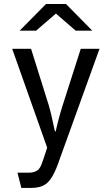

<svg xmlns="http://www.w3.org/2000/svg" viewBox="-20 -805 540 944"><path d="M76.7 -654.3 206.1 -785.2H304.7L433.6 -654.3H352.1L254.9 -738.3L157.7 -654.3ZM211.9 -79.1 40 -564.9H132.8L219.2 -289.1Q231.4 -248.5 250 -159.2H253.9Q268.1 -224.1 288.1 -287.1L377 -564.9H469.2L263.2 5.9Q237.3 76.2 205.6 99.6Q178.7 119.1 132.8 119.1H85L65.9 43.9H121.1Q160.2 43.9 175.3 20.5Q183.1 8.8 191.9 -18.1Z"/></svg>

Font: BIZ UDGothic
Style: Regular
Weight: 400
Monospace: yes
Designer: TypeBank Co., Ltd.
Foundry: Morisawa Inc.
Version: Version 1.05